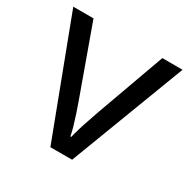

<svg xmlns="http://www.w3.org/2000/svg" viewBox="-127 -654 763 773"><g transform="rotate(30 254.0 -268.0)"><path d="M203 0 0 -536H94L208 -220Q216 -198 225 -171Q234 -144 241 -119.5Q248 -95 251 -78H255Q259 -95 266.5 -120Q274 -145 283.5 -172Q293 -199 300 -220L414 -536H508L304 0Z"/></g></svg>

Font: Noto Sans Hebrew
Style: Regular
Weight: 400
Designer: Monotype Design Team
Foundry: Monotype Imaging Inc.
Version: Version 2.003